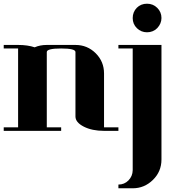

<svg xmlns="http://www.w3.org/2000/svg" viewBox="-20 -702 962 1030"><path d="M615.2 288.1Q647 288.1 668.9 266.1Q691.4 243.2 691.9 210.9V-441.9H615.2V-460.9H846.2V153.8Q846.2 218.3 800.3 263.2Q754.4 308.1 691.9 308.1H615.2ZM691.9 -605Q691.9 -637.7 713.9 -660.2Q735.8 -682.1 768.6 -682.1Q801.3 -682.1 823.7 -659.7Q846.2 -637.2 846.2 -605.5Q846.2 -575.2 823.2 -550.8Q800.8 -528.8 768.6 -528.8Q737.3 -528.8 714.4 -550.8Q691.9 -572.8 691.9 -605ZM0 0V-19H77.1V-441.9H0V-460.9H77.1Q128.4 -460.9 166 -448.2Q194.8 -460.9 231 -460.9H384.8Q448.7 -460.9 493.7 -416Q538.1 -371.6 538.1 -308.1V-19H615.2V0H538.1Q474.1 0 429.7 -22.5Q384.8 -45.4 384.8 -77.1V-422.9Q384.8 -441.9 308.1 -441.9Q231 -441.9 231 -422.9V-19H308.1V0Z"/></svg>

Font: Hjet
Style: Regular
Weight: 400
Designer: T. Christopher White
Version: Version 1.2